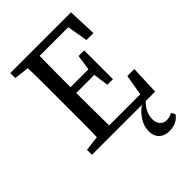

<svg xmlns="http://www.w3.org/2000/svg" viewBox="-255 -781 1113 1113"><g transform="rotate(-45 301.5 -224.5)"><path d="M44 -629V-670H542L549 -493H492L470 -620H235Q234 -556 233.5 -491.5Q233 -427 233 -365H380L394 -460H440V-224H394L381 -318H233Q233 -243 233.5 -177.5Q234 -112 235 -50H490L512 -178H569L562 0H44V-41L136 -52Q138 -115 138 -180Q138 -245 138 -310V-359Q138 -424 138 -489Q138 -554 136 -618ZM457 221Q420 221 396.5 198.5Q373 176 373 138Q373 91 402.5 50Q432 9 474 -12V-13H503Q471 7 454 38.5Q437 70 437 102Q437 131 453 148Q469 165 491 165Q503 165 515 162Q527 159 540 152L553 177Q534 201 511 211Q488 221 457 221Z"/></g></svg>

Font: Source Serif 4
Style: Regular
Weight: 400
Designer: Frank Grießhammer
Foundry: Adobe
Version: Version 4.005;hotconv 1.1.0;makeotfexe 2.6.0